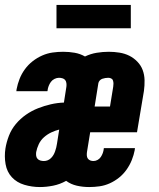

<svg xmlns="http://www.w3.org/2000/svg" viewBox="-22 -747 642 775"><path d="M139 8Q107 8 76.5 -1Q46 -10 26 -31.5Q6 -53 0.5 -84.5Q-5 -116 0 -148Q4 -173 14 -199Q24 -225 42 -246.5Q60 -268 83 -284Q106 -300 131.5 -310Q157 -320 183 -326Q209 -332 236 -333L246 -397Q247 -404 246 -411.5Q245 -419 241 -424Q237 -429 230 -431Q223 -433 216 -433Q207 -433 198 -428.5Q189 -424 183.5 -416.5Q178 -409 174.5 -400Q171 -391 170 -382Q170 -381 170 -380.5Q170 -380 169 -379H44Q44 -381 44.5 -383Q45 -385 45 -387Q49 -408 57 -428.5Q65 -449 78.5 -467.5Q92 -486 110 -500Q128 -514 148.5 -523Q169 -532 190.5 -535Q212 -538 233 -538Q257 -538 279.5 -534Q302 -530 321 -519Q344 -530 368.5 -534Q393 -538 417 -538Q439 -538 460.5 -534.5Q482 -531 500 -522Q518 -513 532.5 -498Q547 -483 554 -464Q561 -445 561.5 -423.5Q562 -402 559 -380L531 -213H342L329 -133Q328 -126 328.5 -119Q329 -112 332.5 -107Q336 -102 342 -99.5Q348 -97 355 -97Q364 -97 372 -101.5Q380 -106 385 -113.5Q390 -121 393 -129.5Q396 -138 397 -147Q397 -147 397 -148Q397 -149 397 -149H523Q522 -147 522 -145.5Q522 -144 522 -142Q518 -121 510 -101Q502 -81 489 -62.5Q476 -44 458.5 -30Q441 -16 421 -7Q401 2 380 5Q359 8 338 8Q312 8 288 2.5Q264 -3 245 -17Q220 -3 192.5 2.5Q165 8 139 8ZM360 -317H422L435 -397Q436 -403 436 -409.5Q436 -416 434 -422Q432 -428 426.5 -430.5Q421 -433 415 -433Q409 -433 403 -432Q397 -431 391 -429Q385 -427 380.5 -422Q376 -417 375 -411ZM155 -97Q163 -97 170.5 -100Q178 -103 184 -109Q190 -115 194 -122Q198 -129 200.5 -136.5Q203 -144 205 -151.5Q207 -159 208 -167L217 -224Q201 -220 185 -212.5Q169 -205 155.5 -193Q142 -181 134.5 -165Q127 -149 124 -133Q123 -125 124 -118Q125 -111 129.5 -106Q134 -101 141 -99Q148 -97 155 -97ZM206 -633V-727H506V-633Z"/></svg>

Font: Iosevka Curly XBdExObl
Style: Regular
Weight: 800
Width: 7
Italic angle: -9°
Monospace: yes
Designer: Belleve Invis
Foundry: Belleve Invis
Version: Version 11.1.0; ttfautohint (v1.8.3)